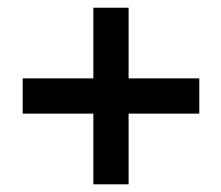

<svg xmlns="http://www.w3.org/2000/svg" viewBox="-20 -564 576 500"><path d="M499 -268.1H314.9V-84H223.1V-268.1H39.1V-359.9H223.1V-543.9H314.9V-359.9H499Z"/></svg>

Font: Simonetta
Style: Black
Weight: 900
Designer: Gayaneh Bagdasaryan
Foundry: Brownfox
Version: Version 1.002